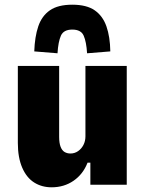

<svg xmlns="http://www.w3.org/2000/svg" viewBox="-20 -787 616 818"><path d="M200 11Q158 11 125.5 -9.5Q93 -30 74.5 -73Q56 -116 56 -178V-506H232V-204Q232 -178 238 -162Q244 -146 255 -139.5Q266 -133 280 -133Q298 -133 312.5 -143Q327 -153 335.5 -169.5Q344 -186 344 -206V-506H520V0H365V-94H353Q334 -45 293.5 -17Q253 11 200 11ZM225 -560 126 -568Q128 -630 143 -674.5Q158 -719 192.5 -743Q227 -767 288 -767Q349 -767 383.5 -743Q418 -719 433.5 -674.5Q449 -630 450 -568L351 -560Q348 -609 336.5 -635Q325 -661 288 -661Q251 -661 239.5 -635Q228 -609 225 -560Z"/></svg>

Font: Nunito Sans 7pt Condensed Black
Style: Regular
Weight: 900
Width: 3
Designer: Vernon Adams
Foundry: Vernon Adams
Version: Version 3.101;gftools[0.9.27]